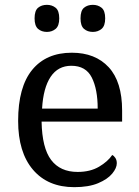

<svg xmlns="http://www.w3.org/2000/svg" viewBox="-20 -764 575 794"><path d="M287 10Q178 10 116.5 -62Q55 -134 55 -264Q55 -404 113 -475Q171 -546 277 -546Q374 -546 429.5 -486Q485 -426 485 -307V-261H152Q154 -152 191.5 -102.5Q229 -53 301 -53Q353 -53 389.5 -74.5Q426 -96 444 -123Q451 -120 457 -111Q463 -102 463 -89Q463 -69 444 -46Q425 -23 386 -6.5Q347 10 287 10ZM384 -315Q384 -395 359.5 -443.5Q335 -492 275 -492Q220 -492 189.5 -446.5Q159 -401 154 -315ZM364 -632Q342 -632 327.5 -644.5Q313 -657 313 -688Q313 -720 327.5 -732Q342 -744 364 -744Q385 -744 400 -732Q415 -720 415 -688Q415 -657 400 -644.5Q385 -632 364 -632ZM174 -632Q152 -632 137.5 -644.5Q123 -657 123 -688Q123 -720 137.5 -732Q152 -744 174 -744Q195 -744 210 -732Q225 -720 225 -688Q225 -657 210 -644.5Q195 -632 174 -632Z"/></svg>

Font: Noto Serif Malayalam
Style: Regular
Weight: 400
Designer: Indian type Foundry, Jelle Bosma, Monotype Design Team
Foundry: Monotype Imaging Inc.
Version: Version 2.103